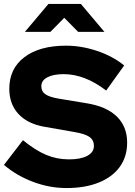

<svg xmlns="http://www.w3.org/2000/svg" viewBox="-20 -941 684 971"><path d="M316 10Q231 10 148 -21Q65 -52 0 -107L96 -232Q160 -180 214 -157.5Q268 -135 329 -135Q388 -135 421.5 -153Q455 -171 455 -203Q455 -232 433 -248Q411 -264 358 -273L204 -300Q119 -315 73 -365Q27 -415 27 -492Q27 -594 103.5 -652Q180 -710 314 -710Q392 -710 471 -683.5Q550 -657 608 -610L517 -483Q409 -566 302 -566Q250 -566 219.5 -550Q189 -534 189 -505Q189 -479 208.5 -465Q228 -451 272 -443L417 -419Q518 -403 570.5 -352Q623 -301 623 -220Q623 -149 586 -97.5Q549 -46 480 -18Q411 10 316 10ZM375 -780 305 -851 235 -780H106L225 -921H389L508 -780Z"/></svg>

Font: Red Hat Display Black
Style: Regular
Weight: 900
Designer: Pentagram, MCKL
Foundry: Pentagram, MCKL
Version: Version 1.023; ttfautohint (v1.8.3)